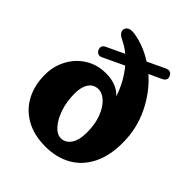

<svg xmlns="http://www.w3.org/2000/svg" viewBox="-210 -882 1027 1027"><g transform="rotate(45 303.5 -368.5)"><path d="M139.5 -551Q127 -578.5 154.5 -591.5L254.5 -638.5Q225.5 -663 194.5 -677.5Q172 -688 163.2 -698.2Q154.5 -708.5 155 -721Q155.5 -734.5 169 -744Q182.5 -753.5 212.5 -749.5Q292 -737 364.5 -690L463 -736.5Q479 -744 489.8 -739.8Q500.5 -735.5 506 -724Q519 -697 488.5 -682.5L418.5 -650Q491.5 -586 536.8 -492.8Q582 -399.5 582 -292.5Q582 -193.5 547.2 -125Q512.5 -56.5 449.8 -21Q387 14.5 303.5 14.5Q217 14.5 155.8 -19.8Q94.5 -54 62 -114.8Q29.5 -175.5 29.5 -255.5Q29.5 -320 58.2 -374Q87 -428 138.2 -460.2Q189.5 -492.5 256.5 -492.5Q337.5 -492.5 381.5 -444Q353 -529.5 299 -594L179.5 -537.5Q165.5 -531 155.2 -535.5Q145 -540 139.5 -551ZM213 -298.5Q213 -237 230 -186.5Q247 -136 274 -105.8Q301 -75.5 330.5 -75.5Q363.5 -75.5 385.5 -106Q407.5 -136.5 407.5 -198Q407.5 -259.5 389.5 -306Q371.5 -352.5 344 -378.2Q316.5 -404 288 -404Q252 -404 232.5 -375.5Q213 -347 213 -298.5Z"/></g></svg>

Font: Fraunces 9pt S050
Style: Bold
Weight: 700
Version: Version 1.000; ttfautohint (v1.8.3)